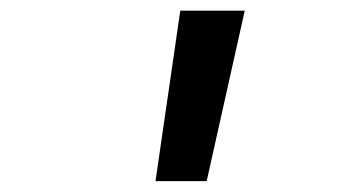

<svg xmlns="http://www.w3.org/2000/svg" viewBox="-20 -713 626 352"><path d="M265.1 -380.9 310.5 -693.4H428.7L358.9 -380.9Z"/></svg>

Font: Cascadia Mono NF
Style: Italic
Weight: 400
Italic angle: -10°
Monospace: yes
Designer: Aaron Bell
Foundry: Saja Typeworks
Version: Version 2404.023